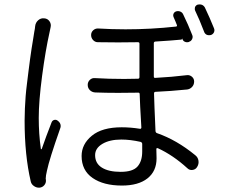

<svg xmlns="http://www.w3.org/2000/svg" viewBox="-20 -827 1040 888"><path d="M142.6 -706.1Q144.5 -722.7 156.7 -733.4Q168.9 -744.1 184.6 -742.2Q200.2 -741.2 209 -728.5Q217.8 -715.8 213.9 -700.2Q210.9 -687.5 209 -676.8Q190.4 -593.8 174.8 -476.6Q159.2 -359.4 159.2 -281.2Q159.2 -208 168.9 -138.7Q168.9 -136.7 170.4 -136.7Q171.9 -136.7 172.9 -137.7Q192.4 -194.3 218.8 -261.7Q222.7 -270.5 231.4 -272.5Q240.2 -274.4 247.1 -268.6Q260.7 -258.8 260.7 -244.1Q260.7 -238.3 257.8 -231.4Q208 -89.8 197.3 -38.1Q191.4 -13.7 191.4 0Q191.4 2.9 192.4 4.9V6.8Q193.4 19.5 184.6 29.8Q175.8 40 162.1 41Q161.1 41 160.2 41Q147.5 41 136.7 33.2Q125 25.4 122.1 11.7Q93.8 -109.4 93.8 -268.6Q93.8 -294.9 95.2 -325.7Q96.7 -356.4 98.6 -382.3Q100.6 -408.2 105 -442.4Q109.4 -476.6 111.8 -497.6Q114.3 -518.6 119.1 -553.7Q124 -588.9 126 -601.6Q127.9 -614.3 133.3 -646.5Q138.7 -678.7 138.7 -680.7Q141.6 -693.4 142.6 -706.1ZM637.7 -126Q637.7 -147.5 637.7 -162.1Q636.7 -168.9 629.9 -170.9Q582 -181.6 541 -181.6Q487.3 -181.6 453.6 -161.6Q419.9 -141.6 419.9 -109.4Q419.9 -71.3 451.2 -51.8Q482.4 -32.2 538.1 -32.2Q593.8 -32.2 615.7 -56.6Q637.7 -81.1 637.7 -126ZM845.7 -479.5Q858.4 -480.5 868.2 -471.7Q877.9 -462.9 877.9 -450.2Q877.9 -435.5 868.7 -425.3Q859.4 -415 845.7 -413.1Q768.6 -405.3 699.2 -402.3Q692.4 -402.3 692.4 -394.5Q693.4 -348.6 699.2 -220.7Q700.2 -212.9 707 -210.9Q796.9 -179.7 882.8 -109.4Q895.5 -99.6 897.9 -84Q900.4 -68.4 891.6 -54.7Q884.8 -43 870.6 -41Q856.4 -39.1 846.7 -48.8Q780.3 -109.4 710 -141.6Q707 -142.6 705.1 -141.6Q703.1 -140.6 703.1 -137.7Q704.1 -122.1 704.1 -94.7Q704.1 -35.2 662.1 -2Q620.1 31.2 543.9 31.2Q459 31.2 408.2 -3.9Q357.4 -39.1 357.4 -105.5Q357.4 -160.2 404.8 -199.2Q452.1 -238.3 543 -238.3Q584 -238.3 627 -231.4Q629.9 -230.5 631.8 -232.4Q633.8 -234.4 633.8 -237.3Q627 -350.6 626 -391.6Q626 -399.4 618.2 -398.4Q571.3 -397.5 526.4 -397.5Q469.7 -397.5 419.9 -399.4Q405.3 -400.4 395.5 -410.2Q385.7 -419.9 385.7 -434.6Q385.7 -448.2 395.5 -457.5Q405.3 -466.8 418 -465.8Q483.4 -461.9 553.7 -461.9Q585 -461.9 618.2 -462.9Q625 -462.9 625 -470.7V-625Q625 -631.8 618.2 -631.8Q571.3 -630.9 526.4 -630.9Q479.5 -630.9 432.6 -631.8Q419.9 -631.8 410.6 -641.6Q401.4 -651.4 401.4 -665Q401.4 -677.7 410.6 -686.5Q419.9 -695.3 432.6 -695.3Q497.1 -691.4 560.5 -691.4Q678.7 -691.4 793.9 -704.1Q800.8 -705.1 797.9 -711.9Q797.9 -712.9 792 -726.6Q786.1 -740.2 783.2 -747.1Q779.3 -755.9 782.7 -763.7Q786.1 -771.5 794.9 -774.4Q804.7 -777.3 814 -773.4Q823.2 -769.5 827.1 -760.7Q850.6 -712.9 869.1 -665Q873 -656.2 868.7 -646.5Q864.3 -636.7 854.5 -633.8L853.5 -632.8Q843.8 -629.9 835 -633.8Q826.2 -637.7 823.2 -647.5L822.3 -649.4Q822.3 -643.6 816.4 -643.6Q776.4 -639.6 698.2 -634.8Q691.4 -633.8 691.4 -627V-473.6Q691.4 -465.8 698.2 -466.8Q773.4 -470.7 845.7 -479.5ZM882.8 -777.3Q880.9 -781.2 880.9 -786.1Q880.9 -790 881.8 -793.9Q885.7 -802.7 894.5 -805.7Q899.4 -806.6 903.3 -806.6Q908.2 -806.6 914.1 -804.7Q922.9 -800.8 927.7 -792Q950.2 -745.1 969.7 -696.3Q971.7 -691.4 971.7 -687.5Q971.7 -682.6 969.7 -677.7Q964.8 -668 955.1 -665Q951.2 -664.1 947.3 -664.1Q941.4 -664.1 936.5 -666Q926.8 -670.9 923.8 -680.7Q901.4 -739.3 882.8 -777.3Z"/></svg>

Font: Gen Jyuu Gothic Normal
Style: Regular
Weight: 300
Designer: [Source Han Sans]
Ryoko NISHIZUKA  (kana & ideographs); Paul D. Hunt (Latin, Greek & Cyrillic); Wenlong ZHANG  (bopomofo
Version: Version 1.002.20150607